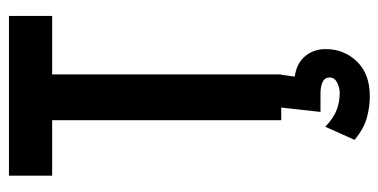

<svg xmlns="http://www.w3.org/2000/svg" viewBox="-234 -430 867 440"><g transform="rotate(-90 200.0 -210.5)"><path d="M144 0V-525H17V-624H383V-525H249V0ZM199 203Q174 203 149 196Q124 189 99 168L129 101Q149 120 167.5 127Q186 134 206 134Q219 134 230.5 128Q242 122 242 111Q242 100 232 95Q222 90 205 90H163L173 0H248L244 31Q274 35 290.5 54.5Q307 74 307 102Q307 144 278.5 173.5Q250 203 199 203Z"/></g></svg>

Font: Inconsolata Condensed ExtraBold
Style: Regular
Weight: 800
Width: 3
Monospace: yes
Designer: Raph Levien, Cyreal, Brenton Simpson
Foundry: Raph Levien, Cyreal, Google
Version: Version 3.001; ttfautohint (v1.8.2.53-6de2)